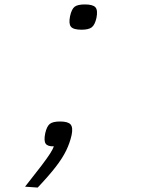

<svg xmlns="http://www.w3.org/2000/svg" viewBox="-20 -648 640 866"><path d="M93 194Q139 136 166 100.5Q193 65 206 44.5Q219 24 223 12Q195 13 186 0Q177 -13 184 -47Q191 -78 204.5 -89Q218 -100 251 -100Q287 -100 298.5 -86.5Q310 -73 303 -39Q295 -3 278.5 31Q262 65 231.5 104.5Q201 144 150 198ZM348 -514Q311 -514 300 -527.5Q289 -541 296 -575Q303 -607 316.5 -617.5Q330 -628 363 -628Q399 -628 410.5 -615Q422 -602 415 -567Q408 -536 394 -525Q380 -514 348 -514Z"/></svg>

Font: Victor Mono Thin Thin
Style: Italic
Weight: 250
Italic angle: -12°
Monospace: yes
Version: Version 1.561;gftools[0.9.30]